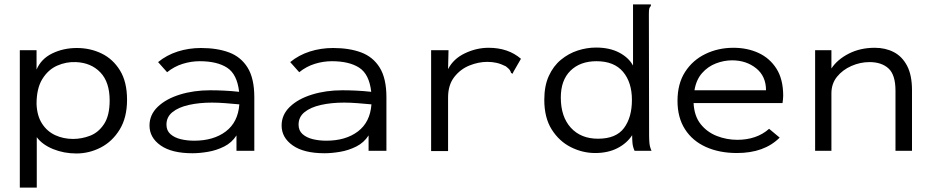

<svg xmlns="http://www.w3.org/2000/svg" viewBox="-20 -685 4240 872"><path d="M70 167V-457H146V-369Q167 -418 217.5 -442.5Q268 -467 329 -467Q390 -467 441.5 -442Q493 -417 525 -365Q557 -313 557 -232Q557 -151 523.5 -96.5Q490 -42 437.5 -15Q385 12 327 12Q270 12 221 -8Q172 -28 147 -62V167ZM312 -54Q351 -54 389 -68.5Q427 -83 452.5 -121.5Q478 -160 478 -229Q478 -312 436 -356Q394 -400 325 -403Q281 -405 240 -387Q199 -369 172.5 -326.5Q146 -284 146 -213Q148 -159 171 -123.5Q194 -88 231 -71Q268 -54 312 -54Z M854 11Q760 11 709.5 -24.5Q659 -60 659 -115Q659 -164 696.5 -200Q734 -236 797 -255.5Q860 -275 935 -275Q963 -275 996.5 -273.5Q1030 -272 1066 -268Q1057 -348 1011.5 -377.5Q966 -407 887 -407Q848 -407 809.5 -395Q771 -383 739 -357L698 -403Q737 -435 787 -451Q837 -467 893 -467Q966 -467 1020 -447Q1074 -427 1104.5 -378Q1135 -329 1135 -243V0H1054V-70Q1033 -37 998 -19.5Q963 -2 924.5 4.5Q886 11 854 11ZM736 -119Q736 -92 754 -76Q772 -60 800.5 -53Q829 -46 862 -46Q950 -46 1005.5 -88Q1061 -130 1067 -211Q1036 -214 1003 -216.5Q970 -219 943 -219Q885 -219 838 -208.5Q791 -198 763.5 -176Q736 -154 736 -119Z M1454 11Q1360 11 1309.5 -24.5Q1259 -60 1259 -115Q1259 -164 1296.5 -200Q1334 -236 1397 -255.5Q1460 -275 1535 -275Q1563 -275 1596.5 -273.5Q1630 -272 1666 -268Q1657 -348 1611.5 -377.5Q1566 -407 1487 -407Q1448 -407 1409.5 -395Q1371 -383 1339 -357L1298 -403Q1337 -435 1387 -451Q1437 -467 1493 -467Q1566 -467 1620 -447Q1674 -427 1704.5 -378Q1735 -329 1735 -243V0H1654V-70Q1633 -37 1598 -19.5Q1563 -2 1524.5 4.5Q1486 11 1454 11ZM1336 -119Q1336 -92 1354 -76Q1372 -60 1400.5 -53Q1429 -46 1462 -46Q1550 -46 1605.5 -88Q1661 -130 1667 -211Q1636 -214 1603 -216.5Q1570 -219 1543 -219Q1485 -219 1438 -208.5Q1391 -198 1363.5 -176Q1336 -154 1336 -119Z M1938 -457H2017L2015 -371Q2039 -418 2091.5 -443Q2144 -468 2199 -468Q2288 -468 2346 -418L2312 -359L2308 -350L2301 -354Q2299 -362 2294.5 -368Q2290 -374 2277 -384Q2255 -395 2235.5 -399.5Q2216 -404 2193 -404Q2153 -404 2112 -387.5Q2071 -371 2043 -335Q2015 -299 2015 -242V1H1938Z M2683 10Q2626 10 2573 -16.5Q2520 -43 2486 -96.5Q2452 -150 2452 -232Q2452 -295 2472.5 -340Q2493 -385 2527.5 -413.5Q2562 -442 2603.5 -455.5Q2645 -469 2687 -469Q2749 -469 2792.5 -446Q2836 -423 2855 -387V-665H2936V-658Q2930 -652 2928.5 -645Q2927 -638 2927 -621L2928 -71Q2928 -53 2929.5 -35.5Q2931 -18 2939 0H2862Q2854 -18 2852.5 -35.5Q2851 -53 2851 -71Q2827 -34 2784 -12Q2741 10 2683 10ZM2696 -55Q2778 -55 2814 -103.5Q2850 -152 2850 -231Q2850 -311 2809.5 -359Q2769 -407 2689 -407Q2615 -407 2571 -364Q2527 -321 2527 -242Q2527 -155 2572.5 -105Q2618 -55 2696 -55Z M3327 10Q3247 10 3186 -17.5Q3125 -45 3091 -98Q3057 -151 3057 -227Q3057 -305 3091.5 -358.5Q3126 -412 3184 -440Q3242 -468 3311 -468Q3374 -468 3425 -444.5Q3476 -421 3506.5 -373Q3537 -325 3537 -250Q3537 -242 3536 -233.5Q3535 -225 3534 -217H3130Q3133 -158 3162 -121.5Q3191 -85 3235.5 -67.5Q3280 -50 3329 -50Q3372 -50 3408.5 -62.5Q3445 -75 3473 -100L3521 -60Q3451 10 3327 10ZM3134 -275H3459Q3459 -339 3414 -375Q3369 -411 3305 -411Q3268 -411 3231.5 -397Q3195 -383 3168.5 -353Q3142 -323 3134 -275Z M3682 0V-457H3756V-374Q3783 -415 3835 -441.5Q3887 -468 3953 -468Q4001 -468 4039 -448.5Q4077 -429 4099.5 -386.5Q4122 -344 4122 -275V0H4047V-273Q4047 -345 4015.5 -374Q3984 -403 3929 -403Q3887 -403 3847 -385.5Q3807 -368 3781.5 -336.5Q3756 -305 3756 -261V0Z"/></svg>

Font: Inconsolata Expanded
Style: Regular
Weight: 400
Width: 7
Monospace: yes
Designer: Raph Levien, Cyreal, Brenton Simpson
Foundry: Raph Levien, Cyreal, Google
Version: Version 3.000; ttfautohint (v1.8.2.53-6de2)